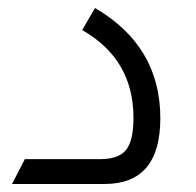

<svg xmlns="http://www.w3.org/2000/svg" viewBox="-20 -459 489 479"><path d="M10 0 42 -62H230Q276 -62 294.5 -85Q313 -108 313 -165Q313 -311 185 -384L217 -439Q380 -344 380 -164Q380 0 241 0Z"/></svg>

Font: Space Grotesk
Style: Regular
Weight: 400
Designer: Florian Karsten
Foundry: Florian Karsten
Version: Version 2.000